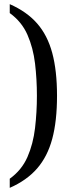

<svg xmlns="http://www.w3.org/2000/svg" viewBox="-20 -779 343 926"><path d="M27 83Q85 41 112.5 -22Q140 -85 149 -161.5Q158 -238 158 -317Q158 -397 149 -472.5Q140 -548 112.5 -611Q85 -674 27 -716V-759Q109 -723 159 -666Q209 -609 232 -523.5Q255 -438 255 -317Q255 -195 232 -109.5Q209 -24 159 33.5Q109 91 27 127Z"/></svg>

Font: Noto Serif Thai Condensed
Style: Regular
Weight: 400
Width: 3
Designer: Monotype Design Team
Foundry: Monotype Imaging Inc.
Version: Version 2.002; ttfautohint (v1.8.4.7-5d5b)